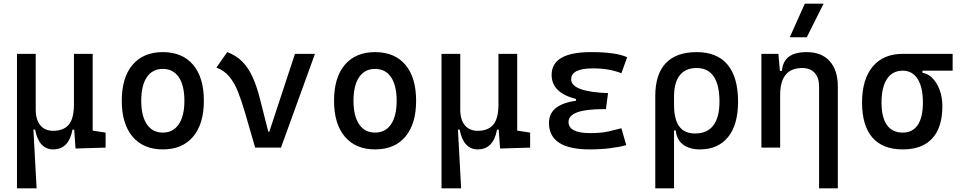

<svg xmlns="http://www.w3.org/2000/svg" viewBox="-20 -815 5313 1060"><path d="M273.9 9.8Q194.8 9.8 173.8 -99.6H146L73.7 -175.8V-517.6H177.2V-210Q177.2 -153.8 202.6 -123.3Q228 -92.8 273.9 -92.8Q330.6 -92.8 359.4 -126.5Q388.2 -160.2 388.2 -239.3L414.6 -99.6H380.4Q370.1 -44.9 343.5 -17.6Q316.9 9.8 273.9 9.8ZM73.7 224.6V-210L163.6 -115.7L182.1 224.6ZM397 4.9 388.2 -119.1V-210H491.7V-93.8L563 -83V0ZM388.2 -146.5V-517.6H491.7V-175.8Z M878.9 9.8Q771.5 9.8 711.9 -60.5Q652.3 -130.9 652.3 -258.8Q652.3 -387.2 711.9 -457.3Q771.5 -527.3 878.9 -527.3Q986.8 -527.3 1046.1 -457.3Q1105.5 -387.2 1105.5 -258.8Q1105.5 -130.9 1046.1 -60.5Q986.8 9.8 878.9 9.8ZM878.9 -83Q936 -83 967 -128.9Q998 -174.8 998 -258.8Q998 -343.3 967 -388.9Q936 -434.6 878.9 -434.6Q821.8 -434.6 790.8 -388.9Q759.8 -343.3 759.8 -258.8Q759.8 -174.8 790.8 -128.9Q821.8 -83 878.9 -83Z M1388.7 0 1458 -87.9H1466.8L1608.4 -517.6H1718.8L1531.2 0ZM1388.7 0 1333.5 -190.4Q1314.5 -255.9 1294.7 -306.4Q1274.9 -356.9 1246.8 -391.1Q1218.8 -425.3 1174.8 -441.9L1234.4 -527.3Q1284.7 -508.8 1318.4 -474.1Q1352.1 -439.5 1374.8 -389.2Q1397.5 -338.9 1414.1 -273.4L1473.6 -38.6Z M2050.8 9.8Q1943.4 9.8 1883.8 -60.5Q1824.2 -130.9 1824.2 -258.8Q1824.2 -387.2 1883.8 -457.3Q1943.4 -527.3 2050.8 -527.3Q2158.7 -527.3 2218 -457.3Q2277.3 -387.2 2277.3 -258.8Q2277.3 -130.9 2218 -60.5Q2158.7 9.8 2050.8 9.8ZM2050.8 -83Q2107.9 -83 2138.9 -128.9Q2169.9 -174.8 2169.9 -258.8Q2169.9 -343.3 2138.9 -388.9Q2107.9 -434.6 2050.8 -434.6Q1993.7 -434.6 1962.6 -388.9Q1931.6 -343.3 1931.6 -258.8Q1931.6 -174.8 1962.6 -128.9Q1993.7 -83 2050.8 -83Z M2617.7 9.8Q2538.6 9.8 2517.6 -99.6H2489.7L2417.5 -175.8V-517.6H2521V-210Q2521 -153.8 2546.4 -123.3Q2571.8 -92.8 2617.7 -92.8Q2674.3 -92.8 2703.1 -126.5Q2731.9 -160.2 2731.9 -239.3L2758.3 -99.6H2724.1Q2713.9 -44.9 2687.3 -17.6Q2660.6 9.8 2617.7 9.8ZM2417.5 224.6V-210L2507.3 -115.7L2525.9 224.6ZM2740.7 4.9 2731.9 -119.1V-210H2835.4V-93.8L2906.7 -83V0ZM2731.9 -146.5V-517.6H2835.4V-175.8Z M3235.4 9.8Q3010.7 9.8 3010.7 -136.7Q3010.7 -247.1 3187.5 -261.7L3336.9 -300.8L3325.2 -212.4H3309.6Q3118.7 -212.4 3118.7 -141.6Q3118.7 -80.1 3239.3 -80.1Q3299.8 -80.1 3339.6 -89.4Q3379.4 -98.6 3410.6 -106.9L3437.5 -13.7Q3398.4 -2.9 3347.4 3.4Q3296.4 9.8 3235.4 9.8ZM3160.2 -212.4V-268.6Q3025.4 -302.7 3025.4 -401.4Q3025.4 -527.3 3243.2 -527.3Q3381.3 -527.3 3442.4 -499L3410.6 -410.6Q3343.3 -437.5 3253.9 -437.5Q3133.3 -437.5 3133.3 -377Q3133.3 -308.6 3336.9 -300.8L3325.2 -212.4Z M3843.8 9.8Q3787.1 9.8 3751.5 -16.6Q3715.8 -43 3710.9 -94.7H3666L3701.2 -237.3Q3701.2 -156.7 3729.7 -117.4Q3758.3 -78.1 3817.4 -78.1Q3884.3 -78.1 3918.2 -122.6Q3952.1 -167 3952.1 -253.9Q3952.1 -345.7 3920.4 -392.6Q3888.7 -439.5 3826.2 -439.5Q3764.6 -439.5 3732.9 -399.4Q3701.2 -359.4 3701.2 -281.2L3597.7 -285.6Q3597.7 -404.8 3655.5 -466.1Q3713.4 -527.3 3826.2 -527.3Q3939 -527.3 3996.8 -458Q4054.7 -388.7 4054.7 -253.9Q4054.7 -126.5 3999.5 -58.3Q3944.3 9.8 3843.8 9.8ZM3597.7 224.6V-285.6H3701.2V224.6Z M4502 224.6V-336.9Q4502 -386.2 4477.5 -412.8Q4453.1 -439.5 4409.2 -439.5Q4287.1 -439.5 4287.1 -291L4256.8 -423.8H4296.9Q4301.3 -476.1 4335 -501.7Q4368.7 -527.3 4433.6 -527.3Q4515.6 -527.3 4560.5 -477.5Q4605.5 -427.7 4605.5 -336.9V224.6ZM4183.6 0V-517.6H4277.3L4287.1 -408.2V0ZM4340.3 -609.4 4423.3 -794.9H4526.9L4434.1 -609.4Z M4963.4 9.8Q4853 9.8 4796.1 -55.9Q4739.3 -121.6 4739.3 -249Q4739.3 -377.4 4798.1 -447.5Q4856.9 -517.6 4963.4 -517.6L5072.8 -486.8V-413.1Q5104.5 -408.2 5129.2 -382.3Q5153.8 -356.4 5168.2 -316.7Q5182.6 -276.9 5182.6 -229.5Q5182.6 -150.9 5157.7 -97.7Q5132.8 -44.4 5084.2 -17.3Q5035.6 9.8 4963.4 9.8ZM4963.4 -83Q5018.6 -83 5046.9 -125.2Q5075.2 -167.5 5075.2 -249Q5075.2 -333.5 5046.1 -379.2Q5017.1 -424.8 4963.4 -424.8Q4907.2 -424.8 4877 -379.2Q4846.7 -333.5 4846.7 -249Q4846.7 -167.5 4876.2 -125.2Q4905.8 -83 4963.4 -83ZM4963.4 -424.8V-517.6H5239.3V-424.8Z"/></svg>

Font: Cascadia Code
Style: Regular
Weight: 400
Designer: Aaron Bell
Foundry: Saja Typeworks
Version: Version 2404.023